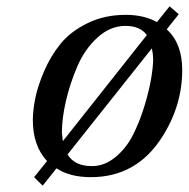

<svg xmlns="http://www.w3.org/2000/svg" viewBox="-20 -549 597 608"><path d="M84 -169Q84 -199 91.5 -237Q99 -275 119.5 -323Q140 -371 171.5 -410Q203 -449 257 -475.5Q311 -502 378 -502Q436 -502 477 -479L517 -529L546 -504L508 -456Q557 -412 557 -327Q557 -215 494 -116Q413 12 268 12Q201 12 159 -16L115 39L88 12L129 -39Q84 -87 84 -169ZM176 -129Q176 -126 179 -102L445 -438Q424 -467 377 -467Q329 -467 288.5 -430Q248 -393 224.5 -338Q201 -283 188.5 -228Q176 -173 176 -129ZM194 -60Q216 -23 271 -23Q311 -23 345.5 -51.5Q380 -80 401 -121.5Q422 -163 437 -212Q452 -261 458.5 -299.5Q465 -338 465 -362Q465 -376 461 -396Z"/></svg>

Font: Lingua Franca
Style: Italic
Weight: 400
Italic angle: -13°
Version: Version 1.19